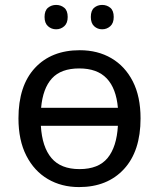

<svg xmlns="http://www.w3.org/2000/svg" viewBox="-20 -750 645 780"><path d="M551 -269Q551 -136 483.5 -63Q416 10 301 10Q230 10 174.5 -22.5Q119 -55 87 -117.5Q55 -180 55 -269Q55 -402 122 -474Q189 -546 304 -546Q377 -546 432.5 -513.5Q488 -481 519.5 -419.5Q551 -358 551 -269ZM302 -472Q228 -472 191 -431.5Q154 -391 147 -312H459Q452 -391 413.5 -431.5Q375 -472 302 -472ZM303 -63Q380 -63 417 -108Q454 -153 459 -239H146Q151 -153 189 -108Q227 -63 303 -63ZM161 -681Q161 -707 175 -718.5Q189 -730 208 -730Q227 -730 241 -718.5Q255 -707 255 -681Q255 -656 241 -643.5Q227 -631 208 -631Q189 -631 175 -643.5Q161 -656 161 -681ZM349 -681Q349 -707 362.5 -718.5Q376 -730 395 -730Q414 -730 428 -718.5Q442 -707 442 -681Q442 -656 428 -643.5Q414 -631 395 -631Q376 -631 362.5 -643.5Q349 -656 349 -681Z"/></svg>

Font: Noto IKEA Simplified Chinese
Style: Regular
Weight: 400
Designer: Monotype Design Team
Foundry: Monotype Imaging Inc.
Version: Version 1.100